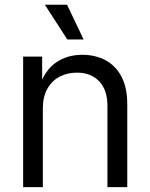

<svg xmlns="http://www.w3.org/2000/svg" viewBox="-20 -774 622 794"><path d="M157.2 -325.2V0H75.7V-540H154.3V-410.2H140.6Q165 -483.9 211.7 -515.6Q258.3 -547.4 319.8 -547.4Q374.5 -547.4 416.7 -524.7Q459 -502 482.7 -456.5Q506.3 -411.1 506.3 -343.3V0H424.3V-336.4Q424.3 -401.4 390.4 -437.5Q356.4 -473.6 297.9 -473.6Q257.8 -473.6 225.8 -456.5Q193.8 -439.5 175.5 -406.2Q157.2 -373 157.2 -325.2ZM258.3 -610.8 165.5 -754.4H257.3L325.7 -610.8Z"/></svg>

Font: V-Inter
Style: Regular-375
Weight: 375
Designer: Rasmus Andersson
Foundry: rsms
Version: Version 4.000;git-4146feb